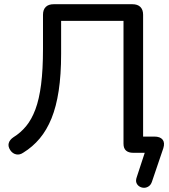

<svg xmlns="http://www.w3.org/2000/svg" viewBox="-20 -725 803 911"><path d="M701 137Q696 152 685.5 159Q675 166 663.5 166Q652 166 642 160Q632 154 627.5 143Q623 132 629 115L672 -16L682 0H612Q590 0 578 -10.5Q566 -21 566 -43V-626H270V-469Q270 -370 258.5 -294.5Q247 -219 224.5 -163.5Q202 -108 168.5 -68Q135 -28 91 -1Q74 11 57 7.5Q40 4 29 -12Q17 -30 21.5 -46Q26 -62 44 -74Q78 -95 104 -126.5Q130 -158 148 -206Q166 -254 175 -324.5Q184 -395 184 -493V-655Q184 -679 197 -692Q210 -705 235 -705H608Q633 -705 646 -692Q659 -679 659 -655V-52L634 -77H712Q740 -77 751.5 -62.5Q763 -48 755 -22Z"/></svg>

Font: Nunito Medium
Style: Regular
Weight: 500
Designer: Vernon Adams
Foundry: Vernon Adams
Version: Version 3.602